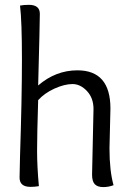

<svg xmlns="http://www.w3.org/2000/svg" viewBox="-20 -763 545 786"><path d="M356.9 -47.9 362.8 -316.9Q362.8 -361.8 335.9 -390.4Q309.1 -418.9 276.9 -418.9Q244.1 -418.9 203.1 -400.4Q162.1 -381.8 136.2 -353Q131.8 -210.9 131.8 -146Q131.8 -81.1 139.2 -1Q123 2 105 2Q60.1 2 60.1 -36.1Q60.1 -43.9 62 -124Q69.8 -361.8 69.8 -519.5Q69.8 -676.8 62 -740.2Q78.1 -743.2 98.1 -743.2Q143.1 -743.2 143.1 -706.5Q143.1 -669.9 136.2 -413.1Q208 -475.1 296.9 -475.1Q432.1 -475.1 432.1 -318.8L428.2 -155.8Q428.2 -64 444.8 -4.9Q424.8 2.9 402.3 2.9Q379.9 2.9 368.4 -8.5Q356.9 -20 356.9 -47.9Z"/></svg>

Font: Sukar
Style: Regular
Weight: 400
Designer: Dario Muhafara - Ghiath Alsory
Foundry: Dario Muhafara - Ghiath Alsory
Version: Version 1.00 March 17, 2016, initial release